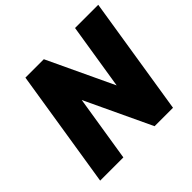

<svg xmlns="http://www.w3.org/2000/svg" viewBox="-176 -939 1135 1135"><g transform="rotate(-45 391.0 -371.5)"><path d="M55 0 173 -743H327L522 -329L588 -743H782L664 0H510L315 -414L249 0Z"/></g></svg>

Font: Exo Thin Black
Style: Italic
Weight: 900
Italic angle: -9°
Version: Version 2.000